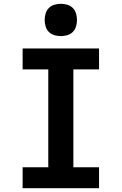

<svg xmlns="http://www.w3.org/2000/svg" viewBox="-20 -990 640 1010"><path d="M99 0V-110H234V-625H99V-735H501V-625H366V-110H501V0ZM300 -800Q283 -800 266 -805Q249 -810 237 -822Q225 -834 220 -851Q215 -868 215 -885Q215 -902 220 -919Q225 -936 237 -948Q249 -960 266 -965Q283 -970 300 -970Q317 -970 334 -965Q351 -960 363 -948Q375 -936 380 -919Q385 -902 385 -885Q385 -868 380 -851Q375 -834 363 -822Q351 -810 334 -805Q317 -800 300 -800Z"/></svg>

Font: Iosevka Curly XBdEx
Style: Regular
Weight: 800
Width: 7
Monospace: yes
Designer: Belleve Invis
Foundry: Belleve Invis
Version: Version 11.1.0; ttfautohint (v1.8.3)